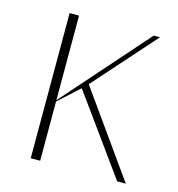

<svg xmlns="http://www.w3.org/2000/svg" viewBox="-88 -631 655 708"><g transform="rotate(15 239.5 -277.0)"><path d="M92 0V-554H128V-231L413 -554H437L228 -319L455 0H422L207 -298L128 -226V0Z"/></g></svg>

Font: UN Bangla Thin
Style: Regular
Weight: 100
Designer: Desinged by Rajon, Unicode developed by Rashed (IMGN)
Version: Version 2.000;March 19, 2023;FontCreator 14.0.0.2901 64-bit